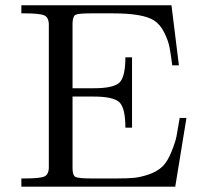

<svg xmlns="http://www.w3.org/2000/svg" viewBox="-20 -700 776 720"><path d="M60.1 0V-30.8H73.2Q130.4 -30.8 146.7 -38.3Q163.1 -45.9 163.1 -73.2V-606.9Q163.1 -634.8 146 -642.3Q128.9 -649.9 73.2 -649.9H60.1V-680.2H623L650.9 -455.1H626Q620.1 -500 615.5 -523.9Q610.8 -547.9 595.9 -577.9Q581.1 -607.9 558.1 -623Q517.1 -649.9 403.8 -649.9H321.8Q275.9 -649.9 264.4 -645Q252.9 -640.1 252 -613.8V-369.1H332Q407.2 -369.1 428.7 -391.1Q450.2 -413.1 450.2 -484.9H475.1V-221.2H450.2Q450.2 -294.4 428 -316.2Q405.8 -337.9 331.1 -337.9H252V-68.8Q252 -42 263.4 -36.4Q274.9 -30.8 325.2 -30.8H418Q457 -30.8 481.4 -33Q505.9 -35.2 537.4 -45.7Q568.8 -56.2 589.8 -76.2Q608.9 -95.2 623.5 -132.1Q638.2 -168.9 642.1 -189.9Q646 -210.9 653.8 -257.8H679.2L637.2 0Z"/></svg>

Font: CMU Serif Upright Italic
Style: UprightItalic
Weight: 500
Version: Version 0.7.0